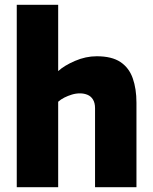

<svg xmlns="http://www.w3.org/2000/svg" viewBox="-20 -782 638 802"><path d="M50 0V-762H223V-485Q248 -508 293 -527.5Q338 -547 384 -547Q447 -547 483 -523Q519 -499 534.5 -455Q550 -411 550 -353V0H377V-330Q377 -352 368.5 -366Q360 -380 345.5 -386Q331 -392 314 -392Q297 -392 280.5 -387Q264 -382 249 -374.5Q234 -367 223 -357V0Z"/></svg>

Font: Exo Thin ExtraBold
Style: Regular
Weight: 800
Version: Version 2.000